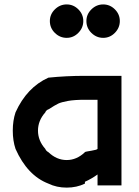

<svg xmlns="http://www.w3.org/2000/svg" viewBox="-20 -846 635 876"><path d="M374.2 -750Q374.2 -780.8 397.1 -803.3Q420 -825.8 450.8 -825.8Q481.7 -825.8 504.2 -803.3Q526.7 -780.8 526.7 -750Q526.7 -719.2 504.2 -696.2Q481.7 -673.3 450.8 -673.3Q420 -673.3 397.1 -695.8Q374.2 -718.3 374.2 -750ZM207.5 -750Q207.5 -780.8 230.4 -803.3Q253.3 -825.8 284.2 -825.8Q315 -825.8 337.5 -803.3Q360 -780.8 360 -750Q360 -719.2 337.5 -696.2Q315 -673.3 284.2 -673.3Q253.3 -673.3 230.4 -695.8Q207.5 -718.3 207.5 -750ZM425 -50Q397.5 -30 367.5 -16.7V-8.3Q330 10 284.2 10Q238.3 10 200.8 -8.3Q105 -45 50.8 -166.7Q38.3 -204.2 38.3 -250Q38.3 -295.8 50.8 -333.3Q102.5 -447.5 200.8 -491.7Q282.5 -500 367.5 -500H534.2V0H425ZM367.5 -151.7V-152.5Q370.8 -154.2 396.7 -158.3Q422.5 -162.5 425 -166.7V-390.8H367.5Q319.2 -390.8 289.6 -385.4Q260 -380 245.8 -373.3Q231.7 -366.7 200.8 -346.7V-347.5Q189.2 -341.7 186.7 -333.3Q153.3 -295.8 153.3 -250Q153.3 -204.2 186.7 -166.7Q190 -157.5 200.8 -151.7Q238.3 -115.8 284.2 -115.8Q330 -115.8 367.5 -151.7Z"/></svg>

Font: 0xA000
Style: Bold
Weight: 700
Version: Version 0.1